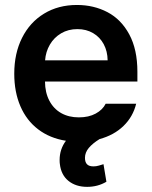

<svg xmlns="http://www.w3.org/2000/svg" viewBox="-20 -557 607 769"><path d="M219.7 99.6Q218.8 94.7 218.8 84Q218.8 40.5 244.1 6.8Q179.7 -3.4 133.1 -38.8Q86.4 -74.2 61.8 -131.3Q37.1 -188.5 37.1 -261.7Q37.1 -343.3 68.4 -405.5Q99.6 -467.8 156.5 -502.4Q213.4 -537.1 288.1 -537.1Q355.5 -537.1 410.4 -508.3Q465.3 -479.5 497.8 -419.2Q530.3 -358.9 530.3 -269.5V-230.5H160.2Q160.6 -186 177.7 -153.6Q194.8 -121.1 225.1 -104Q255.4 -86.9 295.9 -86.9Q335.4 -86.9 363.3 -102.1Q391.1 -117.2 403.3 -141.6H525.4Q512.7 -89.4 474.6 -52.5Q436.5 -15.6 378.9 0Q351.1 17.1 335.7 35.4Q320.3 53.7 320.3 75.2Q320.3 92.3 328.4 100.8Q336.4 109.4 354.5 109.4Q365.2 109.4 376 106.2Q386.7 103 394.5 100.6L406.2 170.9Q371.6 191.4 329.1 191.4Q283.7 191.4 254.2 167.5Q224.6 143.6 219.7 99.6ZM411.1 -315.4Q410.6 -351.6 395.5 -379.9Q380.4 -408.2 353 -424.3Q325.7 -440.4 290 -440.4Q253.4 -440.4 224.9 -423.6Q196.3 -406.7 179.7 -378.2Q163.1 -349.6 160.6 -315.4Z"/></svg>

Font: Pretendard JP SemiBold
Style: Regular
Weight: 600
Designer: Base glyphs from Inter by Rasmus Andersson; Hangeul glyphs from Noto Sans CJK(Source Han Sans) by Jang Soo-young and Kan
Foundry: Kil Hyung-jin
Version: Version 1.309